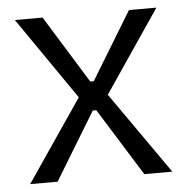

<svg xmlns="http://www.w3.org/2000/svg" viewBox="-43 -557 585 600"><g transform="rotate(-5 249.5 -257.5)"><path d="M28 0 203 -257 25 -515H112L243 -303H254L383 -515H469L294 -257L474 0H386L254 -212H243L114 0Z"/></g></svg>

Font: Bricolage Grotesque 12pt Light
Style: Regular
Weight: 300
Designer: Mathieu Triay
Foundry: Atelier Triay
Version: Version 1.001; ttfautohint (v1.8.4.7-5d5b);gftools[0.9.33.de